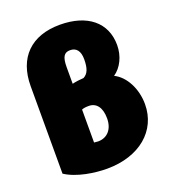

<svg xmlns="http://www.w3.org/2000/svg" viewBox="-146 -894 918 1029"><g transform="rotate(-20 313.5 -380.0)"><path d="M54 -530V-31C119 12 221 26 288 26C474 26 597 -79 597 -230C597 -318 555 -399 493 -429C537 -459 565 -516 565 -579C565 -708 469 -786 313 -786C149 -786 54 -692 54 -530ZM270 -318C280 -322 291 -324 310 -324C354 -324 380 -289 380 -228C380 -167 346 -128 293 -128C287 -128 280 -129 270 -130ZM318 -639C354 -639 373 -614 373 -568C373 -516 362 -488 335 -474C316 -473 290 -470 270 -465V-558C270 -617 283 -639 318 -639Z"/></g></svg>

Font: Repo ExtraBlack
Style: Regular
Weight: 400
Designer: Stefan Peev
Foundry: Context Ltd
Version: Version 001.502